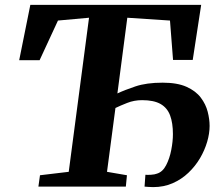

<svg xmlns="http://www.w3.org/2000/svg" viewBox="-20 -763 902 785"><path d="M137 0 143.5 -46.5 261 -60.5 344 -690.5 217 -679 142 -517H58.5L104 -743H802.5L768 -518H687.5L675 -679L500.5 -690.5L460 -381Q488.5 -394.5 533.8 -409.8Q579 -425 645 -425Q705 -425 742.8 -408Q780.5 -391 801 -363.8Q821.5 -336.5 829.2 -306Q837 -275.5 837 -248Q837 -217.5 827 -183.2Q817 -149 797.8 -116.2Q778.5 -83.5 750.5 -56.8Q722.5 -30 686.2 -14Q650 2 606 2Q596 2 586.8 1.2Q577.5 0.5 571 0L574.5 -48.5Q581.5 -47.5 597.2 -48.5Q613 -49.5 621.5 -53Q645 -60 659.2 -87.5Q673.5 -115 680.2 -150Q687 -185 687 -214.5Q687 -260 675.5 -291Q664 -322 636.5 -337.8Q609 -353.5 561 -353.5Q528.5 -353.5 500 -342.2Q471.5 -331 452 -321.5L417.5 -60.5L499 -46.5L494.5 0Z"/></svg>

Font: Merriweather 28pt ExtraBold
Style: Italic
Weight: 800
Italic angle: -7.8°
Version: Version 2.101